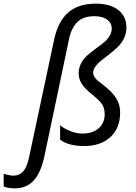

<svg xmlns="http://www.w3.org/2000/svg" viewBox="-145 -785 742 1045"><path d="M-64.9 240.2Q-98.6 240.2 -125 230V160.2Q-95.2 170.9 -70.8 170.9Q-39.1 170.9 -18.6 147.7Q2 124.5 13.2 70.8L149.9 -570.8Q170.9 -668.5 226.1 -716.8Q281.2 -765.1 376 -765.1Q455.1 -765.1 499 -730.5Q543 -695.8 543 -634.8Q543 -606.9 532.7 -582.8Q522.5 -558.6 502.7 -536.4Q482.9 -514.2 415.5 -462.9Q361.8 -422.4 361.8 -389.2Q361.8 -361.8 408.2 -329.6Q431.2 -313 457.5 -286.9Q483.9 -260.7 496.3 -233.2Q508.8 -205.6 508.8 -172.9Q508.8 -87.4 455.8 -38.8Q402.8 9.8 313 9.8Q227.5 9.8 182.1 -24.9V-103Q207 -83 240 -70.6Q272.9 -58.1 303.2 -58.1Q358.4 -58.1 391.6 -86.4Q424.8 -114.7 424.8 -164.1Q424.8 -183.6 419.7 -198.7Q414.6 -213.9 403.3 -227.5Q392.1 -241.2 359.9 -268.1Q316.9 -301.8 300 -328.6Q283.2 -355.5 283.2 -384.8Q283.2 -410.6 292.2 -431.6Q301.3 -452.6 316.4 -470Q331.5 -487.3 377 -521Q416 -548.3 431.2 -563.7Q446.3 -579.1 454.6 -595.5Q462.9 -611.8 462.9 -629.9Q462.9 -661.1 437.3 -679Q411.6 -696.8 368.2 -696.8Q310.1 -696.8 277.3 -666.3Q244.6 -635.7 231 -573.2L97.2 63Q77.6 155.3 38.1 197.8Q-1.5 240.2 -64.9 240.2Z"/></svg>

Font: CAA NEO Sans
Style: Italic
Weight: 400
Italic angle: -12°
Version: Version 1.10